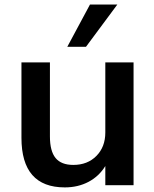

<svg xmlns="http://www.w3.org/2000/svg" viewBox="-20 -813 675 843"><path d="M566.4 -539.1V0H442.4V-84Q415 -39.1 368.7 -14.6Q322.3 9.8 264.6 9.8Q74.2 9.8 74.2 -208V-539.1H199.2V-213.9Q199.2 -149.4 224.1 -119.1Q249 -88.9 301.8 -88.9Q364.3 -88.9 403.3 -128.4Q442.4 -168 442.4 -231.4V-539.1ZM275.4 -607.4 375 -793H495.1L357.4 -607.4Z"/></svg>

Font: Min Sans SemiBold
Style: Regular
Weight: 600
Designer: Jinseong-Kim, NotoSansCJK, Nunito
Foundry: Jinseong-Kim
Version: Version 1.400;Glyphs 3.1.2 (3151)